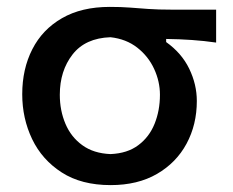

<svg xmlns="http://www.w3.org/2000/svg" viewBox="-20 -525 676 557"><path d="M301 12Q216 12 159 -24.8Q102 -61.5 73.2 -121.5Q44.5 -181.5 44.5 -251.5Q44.5 -325 73.8 -382.2Q103 -439.5 159.8 -472.2Q216.5 -505 298.5 -505Q331.5 -505 357 -503Q382.5 -501 410.5 -499Q438.5 -497 478.5 -497H607V-401.5Q572.5 -406.5 536.5 -409Q500.5 -411.5 462 -412V-403Q507 -371 529 -325.5Q551 -280 551 -232Q551 -163.5 521.2 -108.2Q491.5 -53 435.5 -20.5Q379.5 12 301 12ZM300.5 -78Q349.5 -80 381.2 -103.8Q413 -127.5 428.5 -166Q444 -204.5 444 -250Q444 -288.5 427.2 -325Q410.5 -361.5 378.2 -386.8Q346 -412 300.5 -417Q227.5 -414.5 190.5 -367Q153.5 -319.5 153.5 -250Q153.5 -204.5 169.8 -166Q186 -127.5 218.8 -103.8Q251.5 -80 300.5 -78Z"/></svg>

Font: Commissioner Flair Medium
Style: Regular
Weight: 500
Designer: Kostas Bartsokas
Foundry: Kostas Bartsokas
Version: Version 1.000; ttfautohint (v1.8.3)